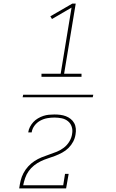

<svg xmlns="http://www.w3.org/2000/svg" viewBox="-20 -870 640 1060"><path d="M209 -446V-463H315L375 -828L267 -765L258 -780L379 -850H398L334 -463H430V-446ZM345 170H86Q89 148 94 127Q99 106 109.5 86Q120 66 135.5 49Q151 32 170 19.5Q189 7 210 -1.5Q231 -10 252 -17Q273 -24 294 -32.5Q315 -41 333 -55Q351 -69 363 -89Q375 -109 378 -130Q378 -130 378 -130Q378 -130 378 -131Q378 -131 378 -131Q378 -131 378 -131Q382 -151 376 -170Q370 -189 355 -201Q340 -213 320.5 -217Q301 -221 280 -221Q261 -221 241 -217.5Q221 -214 202.5 -204Q184 -194 171 -177Q158 -160 155 -140Q155 -139 155 -139Q155 -139 155 -139H136Q136 -139 136 -139.5Q136 -140 136 -140Q138 -155 145.5 -169.5Q153 -184 164 -196Q175 -208 189.5 -216.5Q204 -225 219 -230Q234 -235 249.5 -236.5Q265 -238 280 -238Q297 -238 313 -236Q329 -234 343.5 -228.5Q358 -223 370 -213.5Q382 -204 389.5 -190.5Q397 -177 398.5 -160.5Q400 -144 397 -128Q394 -107 384 -88Q374 -69 358.5 -53.5Q343 -38 323.5 -27.5Q304 -17 284.5 -9.5Q265 -2 244.5 4.5Q224 11 204.5 20.5Q185 30 168 43.5Q151 57 138.5 74.5Q126 92 119 112.5Q112 133 108 153H329L339 90H359ZM105 -333 108 -347H495L492 -333Z"/></svg>

Font: Iosevka Curly Slab ThEx
Style: Italic
Weight: 100
Width: 7
Italic angle: -9°
Monospace: yes
Designer: Belleve Invis
Foundry: Belleve Invis
Version: Version 11.1.0; ttfautohint (v1.8.3)